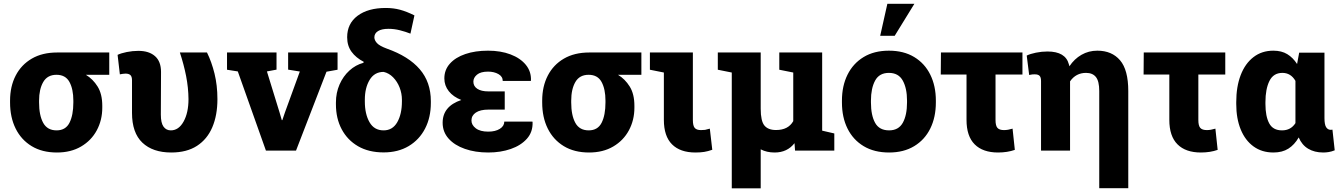

<svg xmlns="http://www.w3.org/2000/svg" viewBox="-20 -811 7225 1034"><path d="M286.6 10.3Q207 10.3 150.6 -23.9Q94.2 -58.1 64.2 -118.7Q34.2 -179.2 34.2 -259.3V-269Q34.2 -345.7 64.5 -404.1Q94.7 -462.4 151.4 -495.4Q208 -528.3 287.6 -528.3H568.4V-408.2H442.4Q480.5 -385.3 505.6 -345Q530.8 -304.7 530.8 -241.2V-231Q530.8 -164.1 501.2 -109.1Q471.7 -54.2 416.7 -22Q361.8 10.3 286.6 10.3ZM284.7 -108.9Q333.5 -108.9 354.2 -149.9Q375 -190.9 375 -259.3V-269Q375 -331.1 354 -369.6Q333 -408.2 284.2 -408.2Q235.4 -408.2 212.9 -369.4Q190.4 -330.6 190.4 -269V-259.3Q190.4 -189.9 212.6 -149.4Q234.9 -108.9 284.7 -108.9Z M902.3 10.3Q802.7 10.3 746.8 -42.7Q690.9 -95.7 690.9 -203.1V-378.4Q690.9 -398.4 682.4 -406.5Q673.8 -414.6 655.8 -414.6Q648.9 -414.6 640.9 -413.3Q632.8 -412.1 625.5 -410.6L613.3 -515.6Q631.3 -524.4 662.6 -530.8Q693.8 -537.1 725.1 -537.1Q782.7 -537.1 814.9 -508.5Q847.2 -480 847.2 -423.3L846.2 -193.8Q846.2 -148.9 860.6 -128.9Q875 -108.9 899.9 -108.9Q942.4 -108.9 968.8 -156.5Q995.1 -204.1 995.1 -276.9Q994.6 -338.9 982.2 -401.9Q969.7 -464.8 948.7 -528.3H1094.7Q1119.6 -478 1135.3 -414.6Q1150.9 -351.1 1150.9 -276.9Q1150.9 -190.4 1123.5 -126Q1096.2 -61.5 1041 -25.6Q985.8 10.3 902.3 10.3Z M1412.1 0 1260.7 -426.3 1202.6 -435.5V-528.3H1469.2V-436L1417.5 -426.3L1485.8 -204.6L1497.6 -164.1H1500.5L1514.2 -204.6L1594.7 -425.8L1531.7 -436V-528.3H1797.9V-435.5L1738.3 -424.8L1574.2 0Z M2045.9 9.8Q1965.8 9.8 1908.4 -23.4Q1851.1 -56.6 1820.1 -115Q1789.1 -173.3 1789.1 -249.5V-258.8Q1789.1 -311.5 1808.6 -356Q1828.1 -400.4 1861.6 -430.9Q1895 -461.4 1937 -472.7L1939 -478Q1896.5 -500 1873 -532.5Q1849.6 -564.9 1849.6 -610.4Q1849.6 -684.1 1905.8 -726.1Q1961.9 -768.1 2057.6 -768.1Q2099.1 -768.1 2134.5 -758.5Q2169.9 -749 2211.9 -728L2190.4 -629.9Q2164.6 -640.1 2134 -647.9Q2103.5 -655.8 2071.8 -655.8Q2035.6 -655.8 2015.9 -643.6Q1996.1 -631.3 1996.1 -609.9Q1996.1 -594.7 2009.8 -579.3Q2023.4 -564 2063 -549.3Q2180.7 -507.8 2240.5 -438.2Q2300.3 -368.7 2300.3 -266.1V-256.8Q2300.3 -178.7 2269.3 -118.7Q2238.3 -58.6 2181.2 -24.4Q2124 9.8 2045.9 9.8ZM2045.9 -108.9Q2094.2 -108.9 2119.4 -152.8Q2144.5 -196.8 2144.5 -264.6V-273.9Q2144.5 -307.6 2132.1 -339.6Q2119.6 -371.6 2097.2 -394.5Q2074.7 -417.5 2045.9 -423.8Q1996.6 -423.8 1970.7 -380.9Q1944.8 -337.9 1944.8 -273.9V-264.6Q1944.8 -196.8 1970 -152.8Q1995.1 -108.9 2045.9 -108.9Z M2609.4 10.3Q2539.1 10.3 2483.4 -9.3Q2427.7 -28.8 2395.8 -64.7Q2363.8 -100.6 2363.8 -149.9Q2363.8 -238.8 2464.4 -272.5Q2420.9 -289.6 2397 -319.8Q2373 -350.1 2373 -388.7Q2373 -435.1 2403.1 -468.5Q2433.1 -502 2486.1 -520Q2539.1 -538.1 2608.4 -538.1Q2676.3 -538.1 2729.2 -518.1Q2782.2 -498 2811.8 -461.9Q2841.3 -425.8 2839.4 -377.9L2838.4 -375H2687.5Q2687.5 -398.9 2664.1 -412.1Q2640.6 -425.3 2608.4 -425.3Q2568.4 -425.3 2548.8 -408.9Q2529.3 -392.6 2529.3 -371.1Q2529.3 -346.7 2550.5 -332.8Q2571.8 -318.8 2609.9 -318.8H2698.2V-220.7H2609.9Q2566.4 -220.7 2542.7 -204.8Q2519 -189 2519 -162.1Q2519 -137.7 2542.5 -119.9Q2565.9 -102.1 2609.4 -102.1Q2647.9 -102.1 2671.9 -117.2Q2695.8 -132.3 2695.8 -156.2H2847.2L2848.1 -153.3Q2850.1 -100.6 2817.9 -64.2Q2785.6 -27.8 2731 -8.8Q2676.3 10.3 2609.4 10.3Z M3152.3 10.3Q3072.8 10.3 3016.4 -23.9Q2960 -58.1 2929.9 -118.7Q2899.9 -179.2 2899.9 -259.3V-269Q2899.9 -345.7 2930.2 -404.1Q2960.4 -462.4 3017.1 -495.4Q3073.7 -528.3 3153.3 -528.3H3434.1V-408.2H3308.1Q3346.2 -385.3 3371.3 -345Q3396.5 -304.7 3396.5 -241.2V-231Q3396.5 -164.1 3366.9 -109.1Q3337.4 -54.2 3282.5 -22Q3227.5 10.3 3152.3 10.3ZM3150.4 -108.9Q3199.2 -108.9 3220 -149.9Q3240.7 -190.9 3240.7 -259.3V-269Q3240.7 -331.1 3219.7 -369.6Q3198.7 -408.2 3149.9 -408.2Q3101.1 -408.2 3078.6 -369.4Q3056.2 -330.6 3056.2 -269V-259.3Q3056.2 -189.9 3078.4 -149.4Q3100.6 -108.9 3150.4 -108.9Z M3725.1 10.3Q3643.1 10.3 3599.1 -33.7Q3555.2 -77.6 3555.2 -165.5V-420.4L3480 -435.5V-528.3H3711.4V-164.6Q3711.4 -133.8 3721.4 -122.1Q3731.4 -110.4 3754.9 -110.4Q3769.5 -110.4 3776.9 -111.6Q3784.2 -112.8 3802.7 -118.2L3815.9 -4.4Q3792.5 3.9 3772.2 7.1Q3752 10.3 3725.1 10.3Z M3920.9 203.1V-420.4L3845.7 -435.5V-528.3H4076.7V-225.6Q4076.7 -159.2 4096.7 -135Q4116.7 -110.8 4159.2 -110.8Q4225.1 -110.8 4252 -158.7V-420.4L4176.8 -435.5V-528.3H4407.7V-107.4L4473.1 -92.3V0H4261.7L4258.8 -40Q4219.7 10.3 4151.9 10.3Q4108.9 10.3 4076.7 -6.8V203.1Z M4768.1 10.3Q4688 10.3 4631.1 -23.9Q4574.2 -58.1 4544.2 -118.7Q4514.2 -179.2 4514.2 -259.3V-269Q4514.2 -348.1 4544.2 -408.7Q4574.2 -469.2 4630.9 -503.7Q4687.5 -538.1 4767.1 -538.1Q4846.7 -538.1 4903.3 -503.9Q4960 -469.7 4990 -408.9Q5020 -348.1 5020 -269V-259.3Q5020 -179.7 4990 -118.9Q4960 -58.1 4903.3 -23.9Q4846.7 10.3 4768.1 10.3ZM4768.1 -108.9Q4819.3 -108.9 4842 -149.9Q4864.7 -190.9 4864.7 -259.3V-269Q4864.7 -335.4 4841.8 -377Q4818.8 -418.5 4767.1 -418.5Q4715.3 -418.5 4692.9 -377Q4670.4 -335.4 4670.4 -269V-259.3Q4670.4 -189.9 4692.9 -149.4Q4715.3 -108.9 4768.1 -108.9ZM4720.2 -618.2 4758.8 -790.5H4904.3L4798.3 -618.2Z M5355 10.3Q5272.9 10.3 5229 -33.7Q5185.1 -77.6 5185.1 -165.5V-409.7H5046.4L5047.4 -528.3H5486.3V-409.7H5341.3V-164.6Q5341.3 -133.8 5351.8 -122.1Q5362.3 -110.4 5387.2 -110.4Q5407.7 -110.4 5433.1 -118.2L5445.3 -3.9Q5405.3 10.3 5355 10.3Z M5899.9 202.6V-320.8Q5899.9 -373.5 5882.1 -396Q5864.3 -418.5 5828.6 -418.5Q5774.4 -418.5 5742.7 -373V0H5586.4V-374.5Q5586.4 -394.5 5578.6 -402.6Q5570.8 -410.6 5553.2 -410.6Q5544.4 -410.6 5540.3 -410.4Q5536.1 -410.2 5522.5 -407.2L5509.3 -511.7Q5527.8 -521 5558.8 -527.3Q5589.8 -533.7 5621.1 -533.7Q5718.3 -533.7 5736.3 -464.8Q5737.3 -461.9 5738 -459.2Q5738.8 -456.5 5739.3 -454.1Q5765.6 -493.7 5804.2 -515.9Q5842.8 -538.1 5889.6 -538.1Q5967.8 -538.1 6012 -486.3Q6056.2 -434.6 6056.2 -320.8V202.6Z M6447.3 10.3Q6365.2 10.3 6321.3 -33.7Q6277.3 -77.6 6277.3 -165.5V-409.7H6138.7L6139.6 -528.3H6578.6V-409.7H6433.6V-164.6Q6433.6 -133.8 6444.1 -122.1Q6454.6 -110.4 6479.5 -110.4Q6500 -110.4 6525.4 -118.2L6537.6 -3.9Q6497.6 10.3 6447.3 10.3Z M6837.9 10.3Q6775.9 10.3 6731 -22.2Q6686 -54.7 6661.9 -113.5Q6637.7 -172.4 6637.7 -251V-261.2Q6637.7 -344.2 6661.6 -406.5Q6685.5 -468.8 6730.5 -503.4Q6775.4 -538.1 6837.4 -538.1Q6881.8 -538.1 6912.6 -519.3Q6943.4 -500.5 6965.3 -466.3L6976.6 -527.3H7112.8V-175.3Q7112.8 -140.1 7121.8 -126Q7130.9 -111.8 7146.5 -111.8Q7152.3 -111.8 7155.8 -112.8L7168 -1.5Q7150.9 5.4 7136 7.8Q7121.1 10.3 7106 10.3Q7059.1 10.3 7025.1 -10Q6991.2 -30.3 6974.1 -70.8Q6951.2 -31.2 6918.5 -10.5Q6885.7 10.3 6837.9 10.3ZM6884.3 -108.9Q6931.6 -108.9 6956.5 -147.9V-375.5Q6931.6 -418.5 6886.2 -418.5Q6837.9 -418.5 6816.4 -375Q6794.9 -331.5 6794.9 -261.2V-251Q6794.9 -184.6 6815.2 -146.7Q6835.4 -108.9 6884.3 -108.9Z"/></svg>

Font: Roboto Slab ExtraBold
Style: Regular
Weight: 800
Designer: Google
Version: Version 2.001; ttfautohint (v1.8.3)